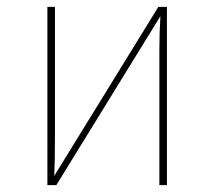

<svg xmlns="http://www.w3.org/2000/svg" viewBox="-20 -539 624 559"><path d="M466 0H444V-394Q444 -443 447 -492L144 0H118V-519H140V-146Q140 -73 138 -27L441 -519H466Z"/></svg>

Font: Fira Sans Thin
Style: Regular
Weight: 100
Designer: bBox Type GmbH & Carrois Corporate GbR & Edenspiekermann AG
Foundry: bBox Type GmbH & Carrois Corporate GbR & Edenspiekermann AG
Version: Version 4.301